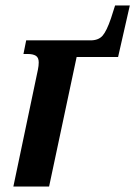

<svg xmlns="http://www.w3.org/2000/svg" viewBox="-20 -684 496 704"><path d="M113 -400Q116 -414 119 -428.5Q122 -443 122 -455Q122 -473 111.5 -479.5Q101 -486 82 -486H66L76 -536H312Q341 -536 356 -553Q371 -570 387 -617L402 -664H456L413 -475H261L160 0H29Z"/></svg>

Font: Noto Serif ExtraCondensed
Style: Bold Italic
Weight: 700
Width: 2
Italic angle: -12°
Designer: Monotype Design Team
Foundry: Monotype Imaging Inc.
Version: Version 2.013; ttfautohint (v1.8.4.7-5d5b)